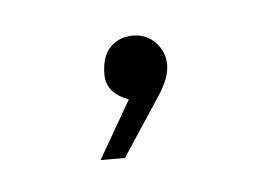

<svg xmlns="http://www.w3.org/2000/svg" viewBox="-26 -74 221 157"><g transform="rotate(-5 85.0 4.5)"><path d="M103 6.8 71.8 54.2H51.8L79.1 6.8Q61 0 61 -15.1Q61 -30.3 68.4 -37.6Q75.7 -44.9 86.9 -44.9Q98.1 -44.9 105.5 -37.1Q112.8 -29.3 112.8 -18.6Q112.8 -7.8 103 6.8Z"/></g></svg>

Font: Montserrat-Hairline
Style: Regular
Weight: 250
Designer: Julieta Ulanovsky
Foundry: Julieta Ulanovsky
Version: Version 1.000;PS 002.000;hotconv 1.0.70;makeotf.lib2.5.58329